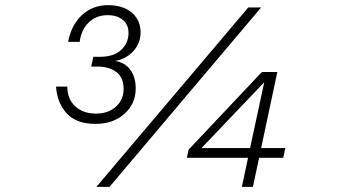

<svg xmlns="http://www.w3.org/2000/svg" viewBox="-20 -727 1340 747"><path d="M352 -245Q276 -245 239 -286.5Q202 -328 198 -390H242Q242 -342 272.5 -313.5Q303 -285 354 -285Q401 -285 431 -312Q461 -339 461 -381Q461 -425 433 -446.5Q405 -468 359 -468H335L343 -506H369Q423 -506 451.5 -533Q480 -560 480 -599Q480 -631 458 -649.5Q436 -668 399 -668Q354 -668 325 -639.5Q296 -611 290 -564H245Q257 -629 298.5 -668Q340 -707 401 -707Q439 -707 467.5 -694Q496 -681 511.5 -657Q527 -633 527 -601Q527 -560 499.5 -529Q472 -498 428 -490Q466 -484 487 -455.5Q508 -427 508 -383Q508 -323 464 -284Q420 -245 352 -245ZM355 0 946 -698H996L406 0ZM921 0 945 -113H707L714 -145L999 -447H1059L996 -151H1090L1082 -113H988L964 0ZM764 -151H953L1008 -407Z"/></svg>

Font: Azeret Mono Thin Thin
Style: Italic
Weight: 250
Italic angle: -12°
Version: Version 1.002